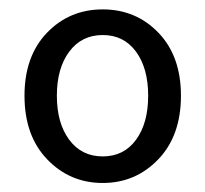

<svg xmlns="http://www.w3.org/2000/svg" viewBox="-20 -829 446 417"><path d="M33.2 -621.1Q33.2 -707 82 -757.8Q130.9 -808.6 203.1 -808.6Q275.4 -808.6 324.2 -757.8Q373 -707 373 -621.1Q373 -534.2 323.7 -482.9Q274.4 -431.6 203.1 -431.6Q131.8 -431.6 82.5 -482.9Q33.2 -534.2 33.2 -621.1ZM130.4 -525.4Q157.2 -489.3 203.1 -489.3Q249 -489.3 275.4 -525.4Q301.8 -561.5 301.8 -621.1Q301.8 -680.7 275.4 -716.8Q249 -752.9 203.1 -752.9Q157.2 -752.9 130.4 -716.8Q103.5 -680.7 103.5 -621.1Q103.5 -561.5 130.4 -525.4Z"/></svg>

Font: Gen Shin Gothic Regular
Style: Regular
Weight: 400
Designer: [Source Han Sans]
Ryoko NISHIZUKA  (kana & ideographs); Paul D. Hunt (Latin, Greek & Cyrillic); Wenlong ZHANG  (bopomofo
Version: Version 1.002.20150607